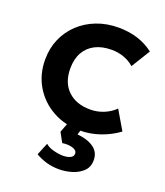

<svg xmlns="http://www.w3.org/2000/svg" viewBox="-136 -608 795 925"><g transform="rotate(20 261.0 -145.0)"><path d="M306 15Q226.5 15 164.8 -19.8Q103 -54.5 67.5 -114.2Q32 -174 32 -250Q32 -307.5 53 -355.8Q74 -404 112 -439.8Q150 -475.5 201.2 -495.2Q252.5 -515 313 -515Q365.5 -515 410.5 -501Q455.5 -487 493 -458L433.5 -361.5Q410 -382.5 380.2 -392.8Q350.5 -403 318 -403Q269 -403 233.8 -385Q198.5 -367 179.5 -333Q160.5 -299 160.5 -250.5Q160.5 -178.5 202.8 -137.8Q245 -97 318 -97Q354.5 -97 387 -110.5Q419.5 -124 443.5 -147.5L500.5 -50.5Q459.5 -20 409 -2.5Q358.5 15 306 15ZM275.5 225Q239.5 225 208.5 215.8Q177.5 206.5 154 192L180 129Q194.5 142.5 221.5 149.8Q248.5 157 271 157Q292 157 307.5 150Q323 143 323 128Q323 110 299 103.2Q275 96.5 247 101L220.5 52.5L248 -20H319.5L302 36.5Q354.5 41 386.2 63.5Q418 86 418 127Q418 162 395.8 183.5Q373.5 205 340.8 215Q308 225 275.5 225Z"/></g></svg>

Font: Geologica Thin Roman Medium
Style: Regular
Weight: 500
Version: Version 1.010;gftools[0.9.28]